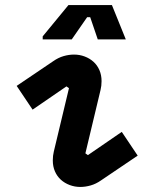

<svg xmlns="http://www.w3.org/2000/svg" viewBox="-20 -726 652 760"><path d="M380 -12Q360 2 339 8Q318 14 298 14Q276 14 256 6.5Q236 -1 221 -14.5Q206 -28 197.5 -47.5Q189 -67 189 -91Q189 -110 193 -126L253 -377L243 -384L109 -292L46 -386L191 -484Q211 -498 232 -504Q253 -510 273 -510Q295 -510 315 -502.5Q335 -495 350 -481.5Q365 -468 373.5 -448.5Q382 -429 382 -405Q382 -386 378 -370L318 -119L328 -112L462 -204L525 -110L380 -12ZM149 -582 251 -706H423L478 -570H367L337 -658H325L264 -570H149Z"/></svg>

Font: Space Mono
Style: Bold Italic
Weight: 700
Italic angle: -12°
Monospace: yes
Designer: Colophon Foundry / Benjamin Critton
Foundry: Colophon Foundry
Version: Version 1.000;PS 1.000;hotconv 1.0.81;makeotf.lib2.5.63406